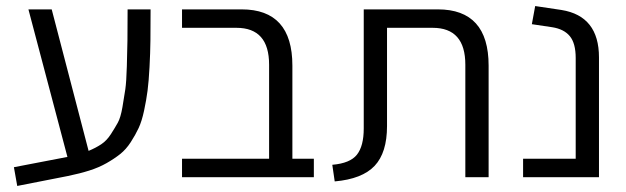

<svg xmlns="http://www.w3.org/2000/svg" viewBox="-20 -586 2070 635"><path d="M402 -555H478Q478 -494 477.5 -452.5Q477 -411 474.5 -364Q472 -317 468 -286Q464 -255 456.5 -220Q449 -185 438.5 -162.5Q428 -140 412.5 -116Q397 -92 377.5 -76.5Q358 -61 332.5 -46.5Q307 -32 275.5 -22Q244 -12 205 -4L37 29L26 -33L203 -67L74 -555H151L273 -87Q297 -97 315 -109Q333 -121 346.5 -142Q360 -163 369.5 -180Q379 -197 385 -232Q391 -267 394.5 -291Q398 -315 399.5 -367Q401 -419 401.5 -452.5Q402 -486 402 -555Z M947 -61H1018V0H870H582V-61H870V-372Q870 -494 762 -494H582V-555H779Q947 -555 947 -369Z M1087 14 1079 -41Q1138 -46 1160.5 -74.5Q1183 -103 1183 -161V-555H1428Q1596 -555 1596 -369V0H1519V-372Q1519 -494 1411 -494H1260V-169Q1260 -81 1219 -37.5Q1178 6 1087 14Z M1710 0V-61H1884V-394Q1884 -443 1864.5 -466.5Q1845 -490 1806 -496L1739 -506L1750 -566L1837 -553Q1961 -533 1961 -396V0Z"/></svg>

Font: Assistant
Style: Regular
Weight: 400
Designer: Hebrew By Ben Nathan, Latin by Paul Hunt
Version: Version 2.001;PS 002.001;hotconv 1.0.88;makeotf.lib2.5.64775